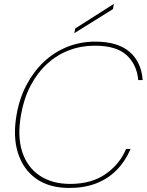

<svg xmlns="http://www.w3.org/2000/svg" viewBox="-20 -918 726 950"><path d="M323 12Q224 12 159.5 -33.5Q95 -79 69 -160.5Q43 -242 62 -350Q76 -431 111 -497.5Q146 -564 197 -612Q248 -660 312.5 -686Q377 -712 451 -712Q562 -712 620.5 -662Q679 -612 686 -522H664Q657 -599 606 -645.5Q555 -692 449 -692Q381 -692 321 -669Q261 -646 213 -602Q165 -558 131.5 -494.5Q98 -431 84 -350Q65 -243 90 -166.5Q115 -90 176.5 -49Q238 -8 327 -8Q432 -8 502 -56.5Q572 -105 604 -181H626Q600 -120 557 -76.5Q514 -33 455.5 -10.5Q397 12 323 12ZM348 -754 352 -777 542 -898H543L539 -873Z"/></svg>

Font: DM Sans 28pt Thin
Style: Italic
Weight: 250
Italic angle: -10°
Version: Version 4.004;gftools[0.9.30]